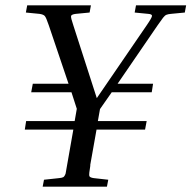

<svg xmlns="http://www.w3.org/2000/svg" viewBox="-20 -700 718 720"><path d="M386 -26 381 0H140L145 -26L201 -32Q212 -33 217 -35.5Q222 -38 226 -49L255 -214H73L78 -246H260L268 -292L248 -354H97L103 -386H237L163 -605Q153 -635 147.5 -640.5Q142 -646 128 -648L77 -653L82 -680H321L316 -653L264 -648Q248 -646 246.5 -640Q245 -634 255 -605L343 -332L530 -605Q550 -634 550 -640.5Q550 -647 536 -648L485 -653L490 -680H678L673 -653L621 -648Q610 -647 604 -644.5Q598 -642 591.5 -633.5Q585 -625 571 -605L421 -386H554L549 -354H399L355 -291L347 -246H530L524 -214H342L318 -79L319 -81Q313 -46 315 -40Q317 -34 332 -32Z"/></svg>

Font: Inria Serif
Style: Italic
Weight: 400
Italic angle: -10°
Designer: Black Foundry Team
Foundry: Black Foundry
Version: Version 1.000; ttfautohint (v1.8.3)